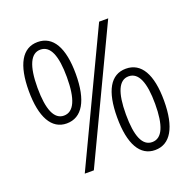

<svg xmlns="http://www.w3.org/2000/svg" viewBox="-129 -854 999 994"><g transform="rotate(-20 370.5 -357.0)"><path d="M179 -724C94 -724 50 -645 50 -501C50 -357 95 -276 178 -276C263 -276 309 -355 309 -501C309 -646 264 -724 179 -724ZM565 -714H515L176 0H226ZM179 -682C234 -682 260 -620 260 -501C260 -381 233 -319 178 -319C125 -319 98 -381 98 -501C98 -622 126 -682 179 -682ZM561 -438C477 -438 433 -361 433 -216C433 -68 479 10 561 10C645 10 691 -68 691 -215C691 -360 646 -438 561 -438ZM561 -396C616 -396 642 -333 642 -215C642 -97 616 -34 561 -34C507 -34 481 -95 481 -215C481 -336 508 -396 561 -396Z"/></g></svg>

Font: Noto Sans Gujarati UI SemiCondensed Light
Style: Regular
Weight: 300
Width: 4
Designer: Jelle Bosma - Monotype Design Team, Universal Thirst
Foundry: Monotype Imaging Inc.
Version: Version 2.106